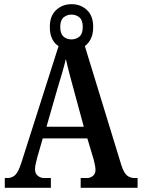

<svg xmlns="http://www.w3.org/2000/svg" viewBox="-20 -901 680 921"><path d="M3 0V-47H15Q38 -47 53 -61.5Q68 -76 83 -122L261 -680Q242 -691 230.5 -714Q219 -737 219 -772Q219 -825 249.5 -853Q280 -881 323 -881Q367 -881 397 -853Q427 -825 427 -772Q427 -738 416 -715.5Q405 -693 387 -680L562 -109Q574 -72 589 -59.5Q604 -47 626 -47H640V0H367V-47H398Q413 -47 425.5 -57Q438 -67 438 -86Q438 -97 435 -111Q432 -125 429 -137L399 -237H185L159 -147Q156 -135 152 -118.5Q148 -102 148 -89Q148 -69 161 -58Q174 -47 192 -47H224V0ZM323 -712Q345 -712 361 -725.5Q377 -739 377 -772Q377 -804 361 -817.5Q345 -831 323 -831Q301 -831 285 -817.5Q269 -804 269 -772Q269 -740 284 -726Q299 -712 323 -712ZM203 -293H382L335 -466Q324 -506 313.5 -546Q303 -586 296 -618Q289 -589 277.5 -549Q266 -509 255 -474Z"/></svg>

Font: Noto Serif Hebrew Condensed SemiBold
Style: Regular
Weight: 600
Width: 3
Designer: Monotype Design Team
Foundry: Monotype Imaging Inc.
Version: Version 2.004; ttfautohint (v1.8.4.7-5d5b)